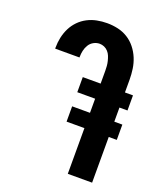

<svg xmlns="http://www.w3.org/2000/svg" viewBox="-138 -832 775 920"><g transform="rotate(20 250.0 -371.5)"><path d="M318 0V-233H227V-311H318V-383H227V-460H318V-525Q318 -537 317 -549.5Q316 -562 313 -574Q310 -586 305.5 -597.5Q301 -609 292.5 -618.5Q284 -628 272.5 -633Q261 -638 249 -638Q233 -638 218.5 -630Q204 -622 195.5 -608Q187 -594 183.5 -578Q180 -562 180 -546V-543H56V-549Q56 -575 61.5 -600.5Q67 -626 78.5 -649Q90 -672 108 -690.5Q126 -709 149 -721Q172 -733 197.5 -738Q223 -743 249 -743Q277 -743 304 -737Q331 -731 354.5 -716.5Q378 -702 395.5 -680Q413 -658 423.5 -632.5Q434 -607 438 -579.5Q442 -552 442 -525V-460H483V-383H442V-311H483V-233H442V0Z"/></g></svg>

Font: Iosevka Extrabold
Style: Regular
Weight: 800
Monospace: yes
Designer: Belleve Invis
Foundry: Belleve Invis
Version: Version 32.5.0; ttfautohint (v1.8.4)